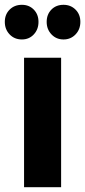

<svg xmlns="http://www.w3.org/2000/svg" viewBox="-26 -778 354 798"><path d="M74 -538H228V0H74ZM134 -687Q134 -656 114.5 -635Q95 -614 65 -614Q34 -614 14 -635Q-6 -656 -6 -687Q-6 -718 14 -738Q34 -758 65 -758Q95 -758 114.5 -738Q134 -718 134 -687ZM308 -687Q308 -656 288 -635Q268 -614 238 -614Q208 -614 188 -635Q168 -656 168 -687Q168 -718 187.5 -738Q207 -758 238 -758Q268 -758 288 -738Q308 -718 308 -687Z"/></svg>

Font: Montserrat arm2 SemiBold
Style: Regular
Weight: 600
Designer: Julieta Ulanovsky
Foundry: Julieta Ulanovsky
Version: Version 6.000